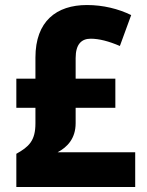

<svg xmlns="http://www.w3.org/2000/svg" viewBox="-20 -744 583 764"><path d="M326 -724C205 -724 121 -660 121 -515V-431H45V-315H121V-253C121 -184 95 -160 45 -132V0H518V-138H209C247 -158 281 -192 281 -254V-315H439V-431H281V-513C281 -569 305 -590 341 -590C374 -590 413 -580 457 -561L502 -684C451 -709 390 -724 326 -724Z"/></svg>

Font: Noto Sans Arabic UI SmCn XBd
Style: Regular
Weight: 800
Width: 4
Designer: Monotype Design Team, Nadine Chahine and Nizar Qandah
Foundry: Monotype Imaging Inc.
Version: Version 2.010